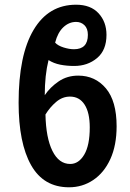

<svg xmlns="http://www.w3.org/2000/svg" viewBox="-20 -785 553 815"><path d="M273 10Q165 10 112 -84Q59 -178 59 -349Q59 -551 122.5 -658Q186 -765 303 -765Q365 -765 398.5 -728.5Q432 -692 432 -637Q432 -572 392 -538.5Q352 -505 295 -505Q263 -505 235.5 -510.5Q208 -516 186 -530Q170 -466 170 -381Q193 -415 229 -439.5Q265 -464 312 -464Q384 -464 429.5 -410Q475 -356 475 -249Q475 -168 448.5 -110Q422 -52 376 -21Q330 10 273 10ZM294 -576Q353 -576 353 -637Q353 -664 338.5 -678Q324 -692 303 -692Q273 -692 249 -669.5Q225 -647 214 -604Q226 -591 250 -583.5Q274 -576 294 -576ZM278 -89Q314 -89 337.5 -128.5Q361 -168 361 -244Q361 -307 339 -341Q317 -375 277 -375Q245 -375 218.5 -352.5Q192 -330 173 -299Q175 -200 202.5 -144.5Q230 -89 278 -89Z"/></svg>

Font: Noto Sans ExtraCondensed SemiBold
Style: Regular
Weight: 600
Width: 2
Designer: Monotype Design Team
Foundry: Monotype Imaging Inc.
Version: Version 2.013; ttfautohint (v1.8.4.7-5d5b)